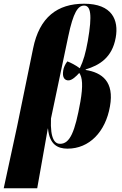

<svg xmlns="http://www.w3.org/2000/svg" viewBox="-45 -789 655 1032"><path d="M-25 223H155L212 -98H213C221 -13 264 10 318 10C435 10 522 -80 546 -217C570 -350 504 -399 415 -413L416 -416C489 -438 558 -479 577 -587C594 -681 558 -769 407 -769C264 -769 167 -697 133 -529L47 -110ZM278 -16C253 -16 224 -36 229 -152L322 -594C349 -723 374 -759 407 -759C442 -759 452 -712 427 -569C415 -503 404 -464 384 -422C363 -438 334 -453 317 -459C304 -443 297 -424 295 -411C288 -371 304 -356 324 -357C342 -357 366 -380 381 -397C398 -374 402 -328 387 -242C358 -80 331 -16 278 -16Z"/></svg>

Font: Noto Serif Display Condensed Black
Style: Italic
Weight: 900
Width: 3
Italic angle: -12°
Designer: Monotype Design Team
Foundry: Monotype Imaging Inc.
Version: Version 2.009